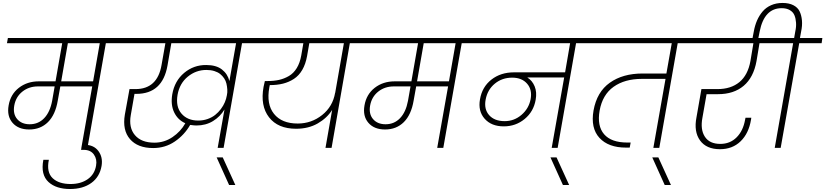

<svg xmlns="http://www.w3.org/2000/svg" viewBox="-20 -996 5558 1293"><path d="M180.2 -159.2Q238.3 -159.2 277.6 -200.2Q316.9 -241.2 331.1 -316.9L348.1 -414.1H235.8Q174.8 -414.1 130.9 -379.2Q86.9 -344.2 76.2 -286.1Q65.9 -229 95.7 -194.1Q125.5 -159.2 180.2 -159.2ZM606.9 -448.2 651.9 -705.1H437L392.1 -448.2ZM26.9 -705.1 33.2 -740.2H850.1L844.2 -705.1H692.9L568.8 0H527.8L601.1 -414.1H386.2L369.1 -318.8Q353 -223.1 303 -173.6Q252.9 -124 176.8 -124Q103 -124 64.2 -169.2Q25.4 -214.4 38.1 -286.1Q50.8 -360.8 106.9 -404.5Q163.1 -448.2 241.2 -448.2H354L398.9 -705.1Z M451.2 276.9Q406.2 276.9 369.6 265.4Q333 253.9 306.6 229.7Q280.3 205.6 271.2 168.5Q262.2 131.3 272 80.1H309.1Q300.3 122.6 306.9 153.3Q313.5 184.1 334.7 204.1Q356 224.1 386.2 233.6Q416.5 243.2 455.1 243.2Q523.9 243.2 570.6 210.7Q617.2 178.2 627 119.1Q634.8 76.7 612.5 44.9Q590.3 13.2 543.9 13.2H525.9L531.7 -21H549.8Q611.3 -21 642.6 21Q673.8 63 664.1 121.1Q651.4 195.3 595 236.1Q538.6 276.9 451.2 276.9Z M1445.8 0 1491.7 -258.8Q1463.4 -210.9 1414.8 -180.9Q1366.2 -150.9 1302.7 -150.9Q1287.1 -150.9 1260.7 -154.8Q1221.7 -86.9 1157.2 -43Q1092.8 1 1011.7 1Q907.2 1 855.2 -59.3Q803.2 -119.6 820.8 -224.1L852.1 -396H892.1Q1040 -396 1067.9 -558.1L1093.8 -705.1H779.8L786.1 -740.2H1768.1L1760.7 -705.1H1609.9L1485.8 0ZM1314.9 -184.1Q1348.6 -184.1 1378.2 -194.6Q1407.7 -205.1 1429.2 -222.2Q1450.7 -239.3 1467.5 -261.7Q1484.4 -284.2 1494.1 -307.4Q1503.9 -330.6 1507.8 -354Q1512.2 -373.5 1510.7 -393.8Q1509.3 -414.1 1504.9 -433.1Q1500.5 -452.1 1489.3 -468.8Q1478 -485.4 1462.4 -497.8Q1446.8 -510.3 1423.1 -517.6Q1399.4 -524.9 1370.1 -524.9Q1299.8 -524.9 1244.6 -479.7Q1189.5 -434.6 1175.8 -357.9Q1162.1 -277.3 1202.4 -230.7Q1242.7 -184.1 1314.9 -184.1ZM1020 -35.2Q1085.9 -35.2 1141.4 -72.5Q1196.8 -109.9 1228 -166Q1177.2 -188.5 1152.8 -239.5Q1128.4 -290.5 1140.1 -360.8Q1155.8 -451.2 1220.2 -505.1Q1284.7 -559.1 1369.1 -558.1Q1436 -558.1 1474.6 -528.1Q1513.2 -498 1524.9 -450.2L1569.8 -705.1H1133.8L1107.9 -554.2Q1074.2 -363.8 897.9 -363.8H885.7L860.8 -221.2Q845.7 -136.7 888.7 -85.9Q931.6 -35.2 1020 -35.2Z M1522.9 250 1439 64H1480L1564.9 250Z M1984.9 -164.1Q2077.6 -164.1 2149.4 -221.4Q2221.2 -278.8 2236.8 -371.1V-368.2L2295.9 -705.1H2063L2047.9 -618.2Q2038.1 -564 2015.6 -525.4Q1993.2 -486.8 1959.5 -464.8Q1925.8 -442.9 1886.2 -432.9Q1846.7 -422.9 1796.9 -422.9Q1795.4 -414.1 1793.9 -408.2Q1772.9 -294.9 1825 -229.5Q1877 -164.1 1984.9 -164.1ZM1697.8 -705.1 1704.1 -740.2H2494.1L2487.8 -705.1H2335.9L2212.9 0H2171.9L2216.8 -255.9Q2182.6 -201.2 2120.1 -165Q2057.6 -128.9 1974.1 -128.9Q1851.6 -128.9 1791.7 -206.1Q1731.9 -283.2 1754.9 -411.1Q1755.9 -418.5 1763.7 -450.2H1780.8Q1824.7 -450.2 1859.4 -458Q1894 -465.8 1925.5 -484.1Q1957 -502.4 1978.5 -537.6Q2000 -572.8 2008.8 -623L2022.9 -705.1Z M2576.7 -159.2Q2634.8 -159.2 2674.1 -200.2Q2713.4 -241.2 2727.5 -316.9L2744.6 -414.1H2632.3Q2571.3 -414.1 2527.3 -379.2Q2483.4 -344.2 2472.7 -286.1Q2462.4 -229 2492.2 -194.1Q2522 -159.2 2576.7 -159.2ZM3003.4 -448.2 3048.3 -705.1H2833.5L2788.6 -448.2ZM2423.3 -705.1 2429.7 -740.2H3246.6L3240.7 -705.1H3089.4L2965.3 0H2924.3L2997.6 -414.1H2782.7L2765.6 -318.8Q2749.5 -223.1 2699.5 -173.6Q2649.4 -124 2573.2 -124Q2499.5 -124 2460.7 -169.2Q2421.9 -214.4 2434.6 -286.1Q2447.3 -360.8 2503.4 -404.5Q2559.6 -448.2 2637.7 -448.2H2750.5L2795.4 -705.1Z M3378.4 -180.2Q3442.9 -180.2 3491.9 -222.4Q3541 -264.6 3553.2 -327.1Q3565.4 -391.1 3530 -432.1Q3494.6 -473.1 3429.2 -473.1Q3361.3 -473.1 3312 -432.4Q3262.7 -391.6 3250.5 -325.2Q3238.3 -261.2 3273.9 -220.7Q3309.6 -180.2 3378.4 -180.2ZM3176.3 -705.1 3182.6 -740.2H4016.6L4010.3 -705.1H3859.4L3735.4 0H3695.3L3779.3 -474.1H3531.2Q3564.5 -453.6 3580.6 -414.3Q3596.7 -375 3587.4 -324.2Q3573.7 -244.6 3513.4 -194.8Q3453.1 -145 3372.6 -145Q3289.1 -145 3243.7 -196.5Q3198.2 -248 3212.4 -327.1Q3226.6 -410.6 3289.1 -459.7Q3351.6 -508.8 3441.4 -508.8H3785.6L3819.3 -705.1Z M3771 250 3687 64H3728L3813 250Z M3945.8 -705.1 3952.1 -740.2H4702.1L4694.8 -705.1H4543.9L4419.9 0H4379.9L4461.9 -464.8H4302.7Q4187 -464.8 4112.1 -411.4Q4037.1 -357.9 4018.1 -251Q4000 -147.9 4048.3 -92Q4096.7 -36.1 4204.1 -36.1H4227.1L4220.7 -2H4195.8Q4077.1 -2 4016.8 -67.6Q3956.5 -133.3 3977.1 -252Q3999.5 -377 4086.9 -439Q4174.3 -501 4307.1 -501H4467.8L4503.9 -705.1Z M4456.5 250 4372.6 64H4413.6L4498.5 250Z M4632.3 -705.1 4638.7 -740.2H5240.7L5233.4 -705.1H5094.7L5074.7 -585Q5054.7 -474.1 4988 -418Q4921.4 -361.8 4815.4 -361.8H4738.3L4710.4 -203.1Q4695.3 -124 4726.8 -75.4Q4758.3 -26.9 4830.6 -26.9Q4896.5 -26.9 4940.4 -70.8Q4984.4 -114.7 4997.6 -189L5000.5 -203.1H5039.6Q5037.6 -193.4 5037.6 -189.9Q5022.5 -97.7 4967.5 -44.4Q4912.6 8.8 4828.6 8.8Q4736.8 8.8 4694.1 -50.5Q4651.4 -109.9 4670.4 -206.1L4703.6 -396H4811.5Q4902.3 -396 4959.5 -443.1Q5016.6 -490.2 5033.7 -585L5053.7 -705.1Z M5045.9 -729 5056.2 -783.2Q5063.5 -824.2 5078.1 -857.9Q5092.8 -891.6 5115.7 -918.7Q5138.7 -945.8 5172.9 -960.9Q5207 -976.1 5250 -976.1Q5293.5 -976.1 5322.8 -960.9Q5352.1 -945.8 5364.7 -919.7Q5377.4 -893.6 5380.6 -858.4Q5383.8 -823.2 5375 -783.2L5367.2 -740.2H5518.1L5513.2 -705.1H5362.3L5237.3 0H5197.3L5321.3 -705.1H5169.9L5175.3 -740.2H5328.1L5335.9 -785.2Q5342.8 -815.4 5340.8 -843.5Q5338.9 -871.6 5330.1 -893.1Q5321.3 -914.6 5299.3 -927.7Q5277.3 -940.9 5244.1 -940.9Q5127.4 -940.9 5096.2 -785.2L5085 -729Z"/></svg>

Font: SVN-Poppins ExtraLight
Style: Italic
Weight: 200
Italic angle: -10°
Designer: Ninad Kale (Devanagari), Jonny Pinhorn (Latin)
Foundry: Indian Type Foundry
Version: Version 3.002 2017